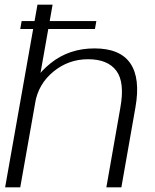

<svg xmlns="http://www.w3.org/2000/svg" viewBox="-20 -805 668 825"><path d="M67 -680.5H388L394 -714.5H73ZM2 0H67L206 -785H141ZM437 0H501.5L562 -344Q584 -468.5 540 -532.8Q496 -597 386 -597Q277 -597 197.8 -533.5Q118.5 -470 105 -394.5L131 -363Q145 -444.5 209.8 -497.5Q274.5 -550.5 358.5 -550.5Q443 -550.5 480 -500.8Q517 -451 497 -341.5Z"/></svg>

Font: Anybody SemiExpanded Light
Style: Italic
Weight: 300
Width: 6
Italic angle: -10°
Version: Version 1.113;gftools[0.9.25]